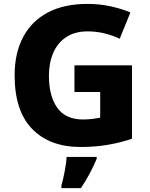

<svg xmlns="http://www.w3.org/2000/svg" viewBox="-20 -744 771 985"><path d="M362 -409H657V-32Q601 -13 535.5 -1.5Q470 10 393 10Q235 10 145 -82.5Q55 -175 55 -358Q55 -470 98 -552.5Q141 -635 224.5 -679.5Q308 -724 429 -724Q490 -724 547.5 -711.5Q605 -699 649 -680L594 -545Q559 -562 517 -572.5Q475 -583 429 -583Q364 -583 319.5 -553.5Q275 -524 253 -472.5Q231 -421 231 -355Q231 -252 273.5 -191.5Q316 -131 406 -131Q431 -131 454 -134Q477 -137 494 -140V-272H362ZM476 71Q460 108 441 144.5Q422 181 395 221H295V208Q304 177 312 134.5Q320 92 322 61H476Z"/></svg>

Font: Noto Sans Malayalam ExtraBold
Style: Regular
Weight: 800
Designer: Jelle Bosma - Monotype Design Team
Foundry: Monotype Imaging Inc.
Version: Version 2.104; ttfautohint (v1.8.4.7-5d5b)